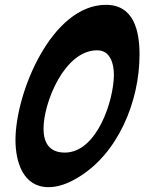

<svg xmlns="http://www.w3.org/2000/svg" viewBox="-20 -771 597 794"><path d="M557 -545C557 -641 535 -751 418 -751C194 -751 44 -388 44 -192C44 -102 75 3 181 3C218 3 258 -10 301 -36C467 -134 557 -350 557 -545ZM248 -140C180 -140 160 -186 160 -239C160 -346 246 -563 382 -563C438 -563 451 -504 451 -462C451 -358 382 -140 248 -140Z"/></svg>

Font: Bangerz
Style: Regular
Weight: 400
Designer: vernon adams
Foundry: Vernon Adams
Version: Version 2.10;December 28, 2023;FontCreator 13.0.0.2683 64-bi